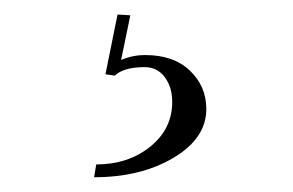

<svg xmlns="http://www.w3.org/2000/svg" viewBox="-20 -22 403 264"><path d="M159.2 -1 146.5 60.5Q162.1 53.7 179.7 53.7Q218.8 53.7 241.2 75.2Q263.7 96.7 263.7 127.9Q263.7 168 218.8 194.8Q173.8 221.7 109.4 221.7L112.3 204.1Q156.2 204.1 186.5 179.7Q216.8 155.3 216.8 118.2Q216.8 97.7 206.5 84Q196.3 70.3 178.7 70.3Q150.4 70.3 137.7 82L125 80.1L141.6 -2Z"/></svg>

Font: FoglihtenNo07
Style: Regular
Weight: 500
Designer: gluk (gluksza@wp.pl)
Foundry: gluk (gluksza@wp.pl)
Version: Version 0.871